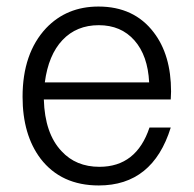

<svg xmlns="http://www.w3.org/2000/svg" viewBox="-20 -553 592 587"><path d="M502 -249H114Q117 -145 168 -91Q212 -43 284 -43Q397 -43 437 -163H502Q447 14 282 14Q167 14 104 -68Q49 -141 49 -257Q49 -390 121 -467Q184 -533 281 -533Q390 -533 450 -454Q503 -385 503 -273Q503 -266 502 -249ZM436 -301Q432 -383 391 -429.5Q350 -476 282 -476Q214 -476 171 -430.5Q128 -385 117 -301Z"/></svg>

Font: Almarai Light
Style: Regular
Weight: 300
Designer: Boutros International 2019
Foundry: Created by Boutros International 2019
Version: Version 1.10